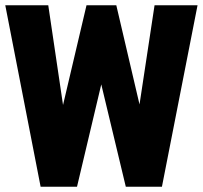

<svg xmlns="http://www.w3.org/2000/svg" viewBox="-21 -708 769 728"><path d="M133 0H271L363 -388L456 0H593L728 -688H565L508 -312L420 -688H307L218 -310L162 -688H-1Z"/></svg>

Font: Secuela Black
Style: Regular
Weight: 900
Designer: Fernando Haro
Foundry: deFharo
Version: Version 1.704